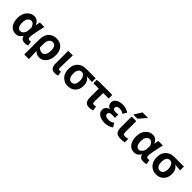

<svg xmlns="http://www.w3.org/2000/svg" viewBox="377 -2452 4341 4341"><g transform="rotate(45 2547.0 -281.5)"><path d="M265.6 13.7Q165 13.7 104.5 -63.5Q43.9 -140.6 43.9 -275.4Q43.9 -411.1 116.2 -492.7Q188.5 -574.2 291 -574.2Q400.4 -574.2 450.2 -453.1H454.1L473.6 -559.6H618.2Q614.3 -543.9 600.1 -478Q585.9 -412.1 579.6 -382.3Q573.2 -352.5 563.5 -302.7Q553.7 -252.9 549.8 -218.3Q545.9 -183.6 545.9 -158.2Q545.9 -106.4 600.6 -106.4Q620.1 -106.4 637.7 -113.3L656.2 -3.9Q623 13.7 565.4 13.7Q448.2 13.7 429.7 -85H425.8Q368.2 13.7 265.6 13.7ZM299.8 -107.4Q341.8 -107.4 377 -147.5Q412.1 -187.5 416 -242.2L422.9 -340.8Q387.7 -453.1 311.5 -453.1Q263.7 -453.1 229 -407.7Q194.3 -362.3 194.3 -277.3Q194.3 -192.4 222.2 -149.9Q250 -107.4 299.8 -107.4Z M737.3 201.2V-273.4Q737.3 -421.9 809.6 -498Q881.8 -574.2 999 -574.2Q1120.1 -574.2 1187.5 -498.5Q1254.9 -422.9 1254.9 -289.1Q1254.9 -151.4 1186.5 -68.8Q1118.2 13.7 1023.4 13.7Q931.6 13.7 875 -53.7Q883.8 142.6 884.8 201.2ZM990.2 -107.4Q1041 -107.4 1073.2 -153.3Q1105.5 -199.2 1105.5 -287.1Q1105.5 -453.1 994.1 -453.1Q942.4 -453.1 909.2 -407.7Q876 -362.3 876 -283.2V-160.2Q922.9 -107.4 990.2 -107.4Z M1525.4 13.7Q1446.3 13.7 1413.6 -30.3Q1380.9 -74.2 1380.9 -159.2V-559.6H1528.3Q1527.3 -524.4 1522.9 -369.1Q1518.6 -213.9 1518.6 -152.3Q1518.6 -127 1529.3 -116.7Q1540 -106.4 1563.5 -106.4Q1580.1 -106.4 1597.7 -112.3L1616.2 -3.9Q1576.2 13.7 1525.4 13.7Z M1934.6 13.7Q1823.2 13.7 1748.5 -63Q1673.8 -139.6 1673.8 -274.4Q1673.8 -411.1 1752 -485.4Q1830.1 -559.6 1941.4 -559.6H2258.8V-438.5Q2178.7 -447.3 2093.8 -450.2V-445.3Q2138.7 -419.9 2163.6 -369.1Q2188.5 -318.4 2188.5 -251Q2188.5 -128.9 2117.7 -57.6Q2046.9 13.7 1934.6 13.7ZM1936.5 -440.4Q1883.8 -440.4 1854 -399.4Q1824.2 -358.4 1824.2 -274.4Q1824.2 -195.3 1854.5 -150.9Q1884.8 -106.4 1936.5 -106.4Q1988.3 -106.4 2018.6 -148.4Q2048.8 -190.4 2048.8 -264.6Q2048.8 -338.9 2018.6 -389.6Q1988.3 -440.4 1936.5 -440.4Z M2617.2 13.7Q2539.1 13.7 2505.9 -31.7Q2472.7 -77.1 2472.7 -164.1V-444.3H2301.8V-552.7L2383.8 -559.6H2790V-444.3H2615.2Q2610.4 -312.5 2610.4 -157.2Q2610.4 -106.4 2654.3 -106.4Q2683.6 -106.4 2715.8 -114.3L2734.4 -3.9Q2676.8 13.7 2617.2 13.7Z M3118.2 13.7Q3007.8 13.7 2935.5 -31.7Q2863.3 -77.1 2863.3 -158.2Q2863.3 -263.7 2974.6 -292V-296.9Q2933.6 -309.6 2911.1 -343.8Q2888.7 -377.9 2888.7 -416Q2888.7 -494.1 2955.1 -534.2Q3021.5 -574.2 3121.1 -574.2Q3223.6 -574.2 3311.5 -514.6L3255.9 -419.9Q3198.2 -460 3127.9 -460Q3085 -460 3058.6 -442.9Q3032.2 -425.8 3032.2 -396.5Q3032.2 -335.9 3124 -335.9Q3133.8 -335.9 3200.2 -340.8V-234.4Q3120.1 -239.3 3106.4 -239.3Q3007.8 -239.3 3007.8 -171.9Q3007.8 -137.7 3040.5 -118.2Q3073.2 -98.6 3133.8 -98.6Q3204.1 -98.6 3265.6 -146.5L3324.2 -52.7Q3232.4 13.7 3118.2 13.7Z M3553.7 -763.7H3732.4L3572.3 -581.1H3440.4ZM3592.8 -195.3Q3592.8 -132.8 3604.5 -115.7Q3616.2 -98.6 3656.2 -98.6Q3702.1 -98.6 3748 -114.3V-1Q3688.5 11.7 3627.9 11.7Q3527.3 11.7 3486.3 -31.2Q3445.3 -74.2 3445.3 -181.6V-523.4H3592.8Z M4054.7 13.7Q3954.1 13.7 3893.6 -63.5Q3833 -140.6 3833 -275.4Q3833 -411.1 3905.3 -492.7Q3977.5 -574.2 4080.1 -574.2Q4189.5 -574.2 4239.3 -453.1H4243.2L4262.7 -559.6H4407.2Q4403.3 -543.9 4389.2 -478Q4375 -412.1 4368.7 -382.3Q4362.3 -352.5 4352.5 -302.7Q4342.8 -252.9 4338.9 -218.3Q4335 -183.6 4335 -158.2Q4335 -106.4 4389.6 -106.4Q4409.2 -106.4 4426.8 -113.3L4445.3 -3.9Q4412.1 13.7 4354.5 13.7Q4237.3 13.7 4218.8 -85H4214.8Q4157.2 13.7 4054.7 13.7ZM4088.9 -107.4Q4130.9 -107.4 4166 -147.5Q4201.2 -187.5 4205.1 -242.2L4211.9 -340.8Q4176.8 -453.1 4100.6 -453.1Q4052.7 -453.1 4018.1 -407.7Q3983.4 -362.3 3983.4 -277.3Q3983.4 -192.4 4011.2 -149.9Q4039.1 -107.4 4088.9 -107.4Z M4756.8 13.7Q4645.5 13.7 4570.8 -63Q4496.1 -139.6 4496.1 -274.4Q4496.1 -411.1 4574.2 -485.4Q4652.3 -559.6 4763.7 -559.6H5081.1V-438.5Q5001 -447.3 4916 -450.2V-445.3Q4960.9 -419.9 4985.8 -369.1Q5010.7 -318.4 5010.7 -251Q5010.7 -128.9 4939.9 -57.6Q4869.1 13.7 4756.8 13.7ZM4758.8 -440.4Q4706.1 -440.4 4676.3 -399.4Q4646.5 -358.4 4646.5 -274.4Q4646.5 -195.3 4676.8 -150.9Q4707 -106.4 4758.8 -106.4Q4810.5 -106.4 4840.8 -148.4Q4871.1 -190.4 4871.1 -264.6Q4871.1 -338.9 4840.8 -389.6Q4810.5 -440.4 4758.8 -440.4Z"/></g></svg>

Font: Nasu
Style: Bold
Weight: 700
Designer: Ryoko NISHIZUKA (kana &amp; ideographs); Paul D. Hunt (Latin, Greek &amp; Cyrillic); Wenlong ZHANG (bopomofo); Sandoll C
Version: Version 2014.1215